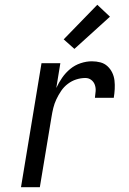

<svg xmlns="http://www.w3.org/2000/svg" viewBox="-20 -785 540 805"><path d="M68 0 154 -520H233L216 -416Q226 -438 240.5 -459Q255 -480 274.5 -496Q294 -512 318 -520Q342 -528 365 -528Q384 -528 401 -523.5Q418 -519 430.5 -507.5Q443 -496 450.5 -480.5Q458 -465 460 -447.5Q462 -430 461 -411.5Q460 -393 457 -375H378Q380 -389 381 -403Q382 -417 377.5 -429.5Q373 -442 362.5 -450Q352 -458 338 -458Q319 -458 300 -452Q281 -446 264.5 -433.5Q248 -421 236.5 -404Q225 -387 216.5 -369Q208 -351 203.5 -332.5Q199 -314 196 -295L147 0ZM292 -580 247 -620 388 -765 441 -715Z"/></svg>

Font: Iosevka Fixed
Style: Italic
Weight: 400
Italic angle: -9°
Monospace: yes
Designer: Belleve Invis
Foundry: Belleve Invis
Version: Version 33.2.4